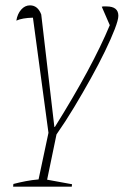

<svg xmlns="http://www.w3.org/2000/svg" viewBox="-20 -502 462 717"><path d="M185 -28Q325 -252 390 -408L360 -477Q363 -478 365.5 -478Q368 -478 378 -478Q422 -478 422 -443Q422 -428 408.5 -393Q395 -358 372 -310.5Q349 -263 319 -209Q289 -155 256.5 -101Q224 -47 191 0L156 169L249 186L248 195H29L30 185Q53 179 76.5 174.5Q100 170 124 168L161 -6L103 -436Q63 -435 41 -425Q45 -450 59 -466Q73 -482 92 -482Q121 -482 134 -448L183 -28Z"/></svg>

Font: Piazzolla Thin
Style: Italic
Weight: 100
Italic angle: -11.3°
Designer: Juan Pablo del Peral
Foundry: Huerta Tipografica
Version: Version 1.330